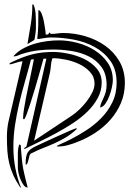

<svg xmlns="http://www.w3.org/2000/svg" viewBox="-20 -841 592 861"><path d="M11 -229Q11 -246 13 -265Q15 -284 19 -300L81 -566Q74 -566 65 -563.5Q56 -561 48 -558.5Q40 -556 33 -554Q26 -552 22 -553Q23 -558 27 -559.5Q31 -561 34 -563Q81 -586 123.5 -597Q166 -608 218 -608Q248 -608 285.5 -600.5Q323 -593 356.5 -577Q390 -561 413 -534.5Q436 -508 436 -471Q436 -434 418.5 -401.5Q401 -369 372.5 -341Q344 -313 307.5 -289Q271 -265 233 -244.5Q195 -224 159 -206.5Q123 -189 95 -175L90 -173H88Q89 -179 93 -180Q97 -181 99 -186L188 -578H175Q174 -575 168.5 -554.5Q163 -534 154.5 -504.5Q146 -475 136 -441Q126 -407 116.5 -378Q107 -349 99.5 -328.5Q92 -308 88 -306Q83 -307 83.5 -311.5Q84 -316 84 -319Q84 -329 87.5 -351.5Q91 -374 96.5 -402.5Q102 -431 108.5 -460.5Q115 -490 120 -515.5Q125 -541 128.5 -557.5Q132 -574 132 -575H126Q119 -575 118 -571Q106 -524 92 -476Q78 -428 66.5 -379Q55 -330 47.5 -281Q40 -232 40 -182Q40 -86 74 0H71Q51 -30 39.5 -56Q28 -82 21.5 -108.5Q15 -135 13 -164Q11 -193 11 -229ZM68 -193Q73 -193 73.5 -184Q74 -175 74 -173Q76 -151 78 -128Q80 -105 84 -84Q85 -79 88 -65.5Q91 -52 94.5 -38Q98 -24 101 -12.5Q104 -1 104 0Q94 0 86 -11Q78 -22 72 -36.5Q66 -51 63 -65.5Q60 -80 60 -88V-156Q60 -159 60.5 -165Q61 -171 62 -177Q63 -183 64.5 -188Q66 -193 68 -193ZM322 -266 325 -263Q298 -238 273 -223.5Q248 -209 223.5 -198Q199 -187 173 -177Q147 -167 118 -152Q114 -150 112 -142Q110 -134 108 -125.5Q106 -117 103.5 -110Q101 -103 97 -103Q95 -103 95 -105.5Q95 -108 95 -110Q95 -141 104 -157Q113 -173 142 -186Q150 -190 177.5 -202.5Q205 -215 235.5 -229Q266 -243 291.5 -254Q317 -265 322 -266ZM234 -185Q235 -188 255 -196.5Q275 -205 305 -220.5Q335 -236 369.5 -258.5Q404 -281 434 -311.5Q464 -342 483.5 -381.5Q503 -421 503 -470Q503 -529 475 -568Q447 -607 404 -630.5Q361 -654 309.5 -663.5Q258 -673 210 -673Q195 -673 180.5 -670.5Q166 -668 152 -666L147 -667Q151 -699 151.5 -728.5Q152 -758 152 -790Q152 -795 153 -796Q161 -794 167 -779Q173 -764 176.5 -746Q180 -728 182.5 -710.5Q185 -693 185 -686H188Q197 -686 197.5 -688.5Q198 -691 203 -696Q205 -689 210 -689Q224 -689 237.5 -691Q251 -693 264 -693Q313 -693 362.5 -678.5Q412 -664 451.5 -636Q491 -608 515.5 -566Q540 -524 540 -469Q540 -421 522.5 -379.5Q505 -338 475 -304Q445 -270 406.5 -245Q368 -220 326 -204Q306 -196 284 -190Q262 -184 240 -184Q238 -184 237 -184.5Q236 -185 234 -185ZM133 -210 303 -323Q318 -333 335.5 -349.5Q353 -366 368 -385.5Q383 -405 393.5 -426Q404 -447 404 -466Q404 -496 384 -518Q364 -540 335.5 -553.5Q307 -567 275 -573.5Q243 -580 219 -580Q218 -580 216.5 -579Q215 -578 214 -578Q209 -561 208 -544.5Q207 -528 203 -511ZM458 -460Q458 -509 435.5 -540Q413 -571 377.5 -588.5Q342 -606 299.5 -612.5Q257 -619 218 -619Q185 -619 151 -615Q117 -611 85 -601Q76 -599 64 -593.5Q52 -588 42 -588Q41 -588 41 -589V-590Q59 -610 84 -623.5Q109 -637 136 -645Q163 -653 191 -656.5Q219 -660 245 -660Q284 -660 326.5 -649Q369 -638 404.5 -615.5Q440 -593 463 -559.5Q486 -526 486 -481Q486 -470 482 -450.5Q478 -431 470.5 -411Q463 -391 452.5 -376Q442 -361 429 -359Q430 -370 434.5 -380.5Q439 -391 444.5 -402.5Q450 -414 454 -428Q458 -442 458 -460ZM103 -643Q111 -689 118 -732Q125 -775 125 -821H130Q138 -802 139.5 -780.5Q141 -759 141 -738V-712Q141 -705 138.5 -687Q136 -669 134 -662Z"/></svg>

Font: Akronim
Style: Regular
Weight: 400
Designer: Grzegorz Klimczewski
Foundry: Fonty.PL
Version: Version 1.002